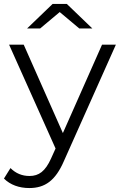

<svg xmlns="http://www.w3.org/2000/svg" viewBox="-45 -752 607 971"><path d="M103 199C182 199 235 162 278 63L541 -526H471L273 -79L75 -526H1L236 -1L213 50C184 114 152 138 104 138C67 138 35 125 8 98L-25 151C7 183 52 199 103 199ZM158 -608 257 -691 356 -608H422L293 -732H221L92 -608Z"/></svg>

Font: Malon Grotesk
Style: Regular
Weight: 400
Designer: Julieta Ulanovsky
Foundry: Julieta Ulanovsky
Version: Version 7.200